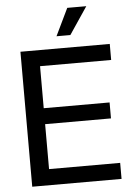

<svg xmlns="http://www.w3.org/2000/svg" viewBox="-62 -985 707 1031"><g transform="rotate(-5 292.0 -470.0)"><path d="M69.3 0V-727.5H550.8V-641.1H167.5V-414.6H522.5V-328.6H167.5V-86.4H550.8V0ZM269.5 -793.5 340.3 -940.4H442.9L344.2 -793.5Z"/></g></svg>

Font: Inter Cardless Display
Style: Regular
Weight: 400
Designer: Rasmus Andersson
Foundry: rsms
Version: Version 4.001;git-9221beed3